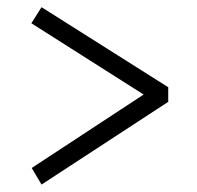

<svg xmlns="http://www.w3.org/2000/svg" viewBox="-20 -550 540 526"><path d="M93.8 -44.4 66.9 -89.8 373.5 -291 65.9 -486.3 93.8 -530.3 440.9 -311V-271Z"/></svg>

Font: Anaheim
Style: Regular
Weight: 400
Designer: Vernon Adams
Foundry: Vernon Adams
Version: Version 2.001